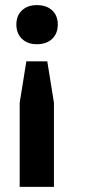

<svg xmlns="http://www.w3.org/2000/svg" viewBox="-20 -531 333 751"><path d="M191 200H57V-129L83 -291H165L191 -129ZM44 -435Q44 -470 66 -490.5Q88 -511 124 -511Q162 -511 184 -490.5Q206 -470 206 -435Q206 -400 184 -379Q162 -358 124 -358Q88 -358 66 -379Q44 -400 44 -435Z"/></svg>

Font: PT Sans
Style: Bold
Weight: 700
Version: Version 2.003W OFL; ttfautohint (v1.6)